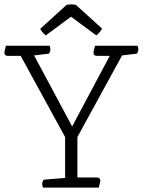

<svg xmlns="http://www.w3.org/2000/svg" viewBox="-27 -853 649 873"><path d="M422 0H169Q165 -6 165 -16Q165 -27 172 -36L269 -44V-230L67 -599H9Q-7 -599 -7 -613Q-7 -620 -2 -637L0 -645H198Q202 -639 202 -629Q202 -618 195 -609L128 -601L301 -278L472 -599H414Q398 -599 398 -613Q398 -620 403 -637L405 -645H598Q602 -639 602 -629Q602 -618 595 -609L528 -601L325 -230V-46H413Q429 -46 429 -32Q429 -25 424 -8ZM411 -692 296 -777 181 -692Q163 -707 156 -722L276 -831Q281 -832 286.5 -832.5Q292 -833 297 -833Q302 -833 307.5 -832.5Q313 -832 318 -831L437 -723Q430 -708 411 -692Z"/></svg>

Font: Scope One
Style: Regular
Weight: 400
Designer: Dalton Maag Ltd
Foundry: Dalton Maag Ltd
Version: Version 1.001; ttfautohint (v1.4.1) -l 11 -r 50 -G 50 -x 14 